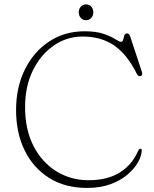

<svg xmlns="http://www.w3.org/2000/svg" viewBox="-20 -860 721 896"><path d="M641.5 -159Q641 -133.5 624.2 -103.2Q607.5 -73 575.2 -45.5Q543 -18 495.8 -0.5Q448.5 17 386.5 17Q283 17 208.8 -30Q134.5 -77 94.8 -158.8Q55 -240.5 55 -346Q55 -452.5 96 -535.5Q137 -618.5 209.2 -666.2Q281.5 -714 374.5 -714Q429.5 -714 464.2 -701.8Q499 -689.5 518 -677.2Q537 -665 544.5 -665Q552.5 -665 554.8 -674.8Q557 -684.5 560 -694.2Q563 -704 573 -704Q582.5 -704 587 -691.5L643 -522Q645 -515 642.2 -509.8Q639.5 -504.5 633 -504.5Q624 -504.5 618.5 -515.5Q573.5 -606 512.8 -647.8Q452 -689.5 365.5 -689.5Q291.5 -689.5 230.5 -647.2Q169.5 -605 133.2 -530.8Q97 -456.5 97 -360.5Q97 -255 136.5 -178.5Q176 -102 243.2 -60.5Q310.5 -19 393.5 -19Q480.5 -19 537.8 -54.2Q595 -89.5 623 -152.5Q629 -166 635.5 -166Q641.5 -166 641.5 -159ZM381.5 -765.5Q366.5 -765.5 357 -776.5Q347.5 -787.5 347.5 -802.5Q347.5 -818 357 -828.8Q366.5 -839.5 381.5 -839.5Q396.5 -839.5 406 -828.8Q415.5 -818 415.5 -802.5Q415.5 -787.5 406 -776.5Q396.5 -765.5 381.5 -765.5Z"/></svg>

Font: Fraunces 9pt Soft Thin
Style: Regular
Weight: 100
Version: Version 1.000;[b76b70a41]